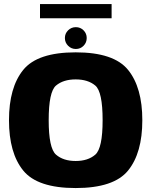

<svg xmlns="http://www.w3.org/2000/svg" viewBox="-20 -946 769 972"><path d="M363 6Q556.5 6 628.5 -82.8Q700.5 -171.5 700.5 -337.5Q700.5 -503 628.5 -592Q556.5 -681 363 -681Q169.5 -681 97.5 -592Q25.5 -503 25.5 -337.5Q25.5 -171.5 97.5 -82.8Q169.5 6 363 6ZM363 -131Q300.5 -131 263.5 -163.2Q226.5 -195.5 226.5 -337.5Q226.5 -481.5 263.5 -512.8Q300.5 -544 363 -544Q425.5 -544 462.5 -512.8Q499.5 -481.5 499.5 -337.5Q499.5 -195.5 462.5 -163.2Q425.5 -131 363 -131ZM364 -698Q387 -698 403 -714.2Q419 -730.5 419 -753.5Q419 -776.5 403 -792.5Q387 -808.5 364 -808.5Q341 -808.5 324.8 -792.5Q308.5 -776.5 308.5 -753.5Q308.5 -730.5 324.8 -714.2Q341 -698 364 -698ZM182.5 -853.5H545V-925.5H182.5Z"/></svg>

Font: Anybody UltraCondensed Thin ExtraBold
Style: Regular
Weight: 800
Version: Version 1.111